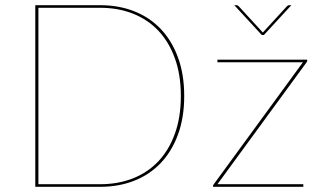

<svg xmlns="http://www.w3.org/2000/svg" viewBox="-20 -720 1241 740"><path d="M116 0ZM690 -350Q690 -267 666.2 -202Q642.5 -137 599.8 -92Q557 -47 497.5 -23.5Q438 0 366 0H116V-700H366Q438 -700 497.5 -676.5Q557 -653 599.8 -608Q642.5 -563 666.2 -498Q690 -433 690 -350ZM677 -350Q677 -431.5 654.2 -494.8Q631.5 -558 590.5 -601.5Q549.5 -645 492.2 -667.5Q435 -690 366 -690H128V-10H366Q435 -10 492.2 -32.5Q549.5 -55 590.5 -98.5Q631.5 -142 654.2 -205.2Q677 -268.5 677 -350ZM1164 -485Q1164 -483.5 1163.2 -482.5Q1162.5 -481.5 1161 -479L818 -10H1149V0H801V-3Q801 -5.5 801.8 -6.5Q802.5 -7.5 804 -10L1147.5 -480H818V-490H1164ZM997 -585H989L883 -700H892Q896 -700 900 -696L990 -598L993 -594.5L996 -598L1086 -696Q1090 -700 1094 -700H1103Z"/></svg>

Font: Lato Hairline
Style: Regular
Weight: 100
Designer: Lukasz Dziedzic
Foundry: tyPoland Lukasz Dziedzic
Version: Version 2.007; 2014-02-27